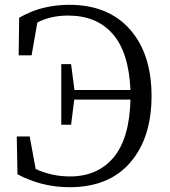

<svg xmlns="http://www.w3.org/2000/svg" viewBox="-20 -766 709 802"><path d="M58 -535 60 -692Q115 -723 167 -734.5Q219 -746 268 -746Q432 -746 522.5 -643.5Q613 -541 613 -365Q613 -190 524 -87Q435 16 270 16Q155 16 53 -38L50 -196H104L129 -60Q197 -29 272 -29Q388 -29 454.5 -108.5Q521 -188 525 -350H290L277 -245H236V-498H277L291 -390H525Q518 -547 451 -624Q384 -701 264 -701Q192 -701 136 -672L112 -535Z"/></svg>

Font: Han-Nom Khai
Style: Regular
Weight: 400
Version: Version 1.200;June 22, 2023;FontCreator 14.0.0.2814 64-bit